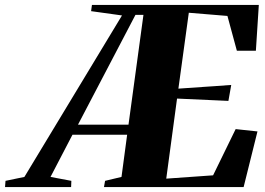

<svg xmlns="http://www.w3.org/2000/svg" viewBox="-122 -763 1079 783"><path d="M-101.5 0 -99.5 -25.5 -22.5 -41.5 375.5 -700 249.5 -717.5 253 -743H933.5L921.5 -556H844L805.5 -698L648 -711L605.5 -401.5L821 -416.5L809.5 -351.5L600 -361L556 -34.5L747 -48L839 -236.5L928 -227L871.5 0H302L306.5 -25.5L373.5 -41.5L396.5 -213.5H173.5L84 -41.5L169 -25.5L168 0ZM196 -254.5H402L463 -702.5H430.5Z"/></svg>

Font: Merriweather 120pt Black
Style: Italic
Weight: 900
Italic angle: -7.8°
Version: Version 2.101